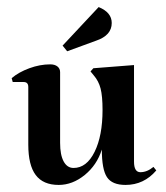

<svg xmlns="http://www.w3.org/2000/svg" viewBox="-20 -514 469 543"><path d="M146 9Q102 9 81 -19Q60 -47 60 -105V-268Q60 -282 47 -282H16L13 -293Q33 -310 63 -321Q93 -332 122 -332Q135 -332 142.5 -326Q150 -320 150 -310V-110Q150 -76 160 -57.5Q170 -39 188 -39Q225 -39 247.5 -84.5Q270 -130 270 -203Q270 -242 264.5 -263.5Q259 -285 245 -301L236 -312L244 -321L359 -330V-57Q359 -27 377 -27Q396 -27 414 -42L422 -32Q387 9 335 9Q297 9 282.5 -13Q268 -35 268 -91Q254 -47 219.5 -19Q185 9 146 9ZM296 -449Q296 -414 252 -399L170 -369L157 -385L259 -494Q296 -479 296 -449Z"/></svg>

Font: Katibeh
Style: Regular
Weight: 400
Designer: Arabic design by Kourosh Beigpour, Latin design by Eduardo Tunni, engineering by Lasse Fister
Version: Version 1.000